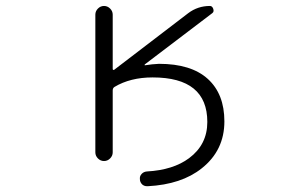

<svg xmlns="http://www.w3.org/2000/svg" viewBox="-20 -565 1040 648"><path d="M360.4 -332Q360.4 -330.1 362.3 -329.1Q364.3 -328.1 366.2 -330.1L615.2 -520.5Q647.5 -544.9 688.5 -544.9Q696.3 -544.9 699.7 -535.2Q703.1 -525.4 696.3 -520.5L468.8 -347.7Q467.8 -346.7 468.3 -345.2Q468.8 -343.8 469.7 -344.7Q493.2 -348.6 516.6 -349.6Q625 -349.6 681.2 -298.8Q737.3 -248 737.3 -155.3Q737.3 -57.6 661.1 2.9Q592.8 57.6 478.5 63.5Q477.5 63.5 476.6 63.5Q466.8 63.5 460 57.6Q452.1 49.8 452.1 39.1Q451.2 29.3 458 22Q464.8 14.6 475.6 13.7Q564.5 8.8 618.2 -31.2Q679.7 -77.1 679.7 -153.3Q679.7 -303.7 495.1 -303.7Q419.9 -303.7 366.2 -271.5Q360.4 -267.6 360.4 -259.8V-50.8Q360.4 -39.1 351.6 -30.3Q342.8 -21.5 331.1 -21.5Q319.3 -21.5 310.5 -30.3Q301.8 -39.1 301.8 -50.8V-515.6Q301.8 -527.3 310.5 -536.1Q319.3 -544.9 331.1 -544.9Q342.8 -544.9 351.6 -536.1Q360.4 -527.3 360.4 -515.6Z"/></svg>

Font: Rounded-X Mgen+ 2m light
Style: Regular
Weight: 200
Designer: [Source Han Sans]
Ryoko NISHIZUKA  (kana & ideographs); Paul D. Hunt (Latin, Greek & Cyrillic); Wenlong ZHANG  (bopomofo
Version: Version 1.059.20150602